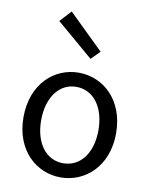

<svg xmlns="http://www.w3.org/2000/svg" viewBox="-88 -845 718 921"><g transform="rotate(10 271.0 -384.5)"><path d="M271 12C390 12 497 -81 497 -242C497 -405 390 -498 271 -498C152 -498 46 -405 46 -242C46 -81 152 12 271 12ZM271 -57C188 -57 132 -131 132 -242C132 -354 188 -429 271 -429C355 -429 411 -354 411 -242C411 -131 355 -57 271 -57ZM314 -573 356 -615 186 -781 135 -726Z"/></g></svg>

Font: DAIFUKU Sans
Style: Regular
Weight: 400
Designer: Original font ‘Source Han Sans JP’ : Paul D. Hunt
Foundry: Daifuku
Version: Version 1.000